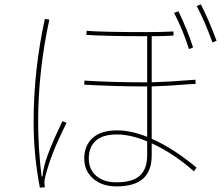

<svg xmlns="http://www.w3.org/2000/svg" viewBox="-20 -853 1040 891"><path d="M912 -833Q948 -763 985 -664L966 -656Q930 -755 893 -825ZM857 -625Q829 -714 788 -793L808 -801Q849 -716 876 -633ZM177 -34Q180 -75 202 -135.5Q224 -196 270 -291L289 -283Q247 -199 225.5 -143.5Q204 -88 190 -33Q186 -18 186 -5Q186 2 188 16L165 18Q136 -133 136 -287Q136 -526 188 -765L209 -762Q157 -523 157 -287Q157 -166 173 -34ZM684 -209Q786 -164 892 -75L880 -58Q786 -141 684 -188V-132Q684 -60 644 -24Q604 12 520 12Q454 12 412.5 -24Q371 -60 371 -117Q371 -177 409.5 -212.5Q448 -248 524 -248Q587 -248 663 -218V-452H642Q521 -452 371 -460L372 -479Q497 -471 642 -471H663V-685H658Q476 -685 381 -691L382 -710Q455 -704 658 -704Q728 -704 785 -707V-688Q740 -685 684 -685V-471Q759 -473 887 -483L888 -464Q868 -462 855 -462Q761 -454 684 -452ZM663 -197Q586 -229 523 -229Q456 -229 424 -199.5Q392 -170 392 -118Q392 -67 426.5 -37Q461 -7 521 -7Q595 -7 629 -38Q663 -69 663 -133Z"/></svg>

Font: IBM Plex Sans JP Thin
Style: Regular
Weight: 100
Designer: Mike Abbink; Paul van der Laan; Pieter van Rosmalen; Wujin Sim; Yejin Wi; Jinhee Kim; Boomi Park; Yona Kim; Kichan Ma
Foundry: Sandoll Inc.
Version: Version 1.001